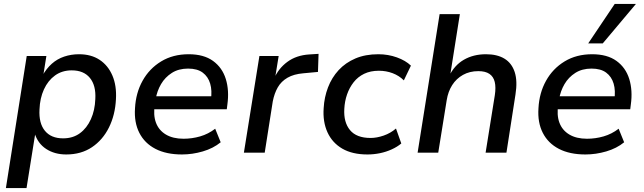

<svg xmlns="http://www.w3.org/2000/svg" viewBox="-20 -777 3276 977"><path d="M10 180 116 -492H216L200 -392H196Q216 -428 243.5 -452.5Q271 -477 306.5 -489Q342 -501 382 -501Q444 -501 487 -472.5Q530 -444 552 -392.5Q574 -341 570 -272Q566 -192 534.5 -128.5Q503 -65 448 -28Q393 9 317 9Q258 9 215 -19Q172 -47 156 -100L160 -101L115 180ZM301 -73Q351 -73 386.5 -99Q422 -125 442.5 -170.5Q463 -216 465 -273Q469 -342 437.5 -380.5Q406 -419 345 -419Q296 -419 260 -393Q224 -367 203.5 -322Q183 -277 181 -220Q177 -150 208.5 -111.5Q240 -73 301 -73Z M906 9Q826 9 771 -19.5Q716 -48 689 -101Q662 -154 667 -226Q671 -304 705.5 -366Q740 -428 800 -464.5Q860 -501 940 -501Q1017 -501 1064 -467Q1111 -433 1129 -375Q1147 -317 1137 -245L1134 -221H746L756 -287H1072L1053 -269Q1060 -316 1049.5 -351.5Q1039 -387 1011.5 -407.5Q984 -428 937 -428Q889 -428 854.5 -406Q820 -384 799.5 -349Q779 -314 772 -272L768 -247Q759 -192 773.5 -153Q788 -114 824 -92.5Q860 -71 914 -71Q957 -71 998.5 -83Q1040 -95 1075 -122L1103 -53Q1065 -22 1012 -6.5Q959 9 906 9Z M1221 0 1300 -492H1398L1379 -375H1374Q1396 -428 1442 -462Q1488 -496 1554 -500L1601 -503L1598 -411L1523 -404Q1475 -400 1443 -381.5Q1411 -363 1393.5 -332.5Q1376 -302 1368 -261L1327 0Z M1850 9Q1773 9 1722 -20.5Q1671 -50 1646.5 -103.5Q1622 -157 1627 -227Q1630 -282 1649 -332Q1668 -382 1703 -420Q1738 -458 1788.5 -479.5Q1839 -501 1905 -501Q1955 -501 1999.5 -485Q2044 -469 2071 -443L2035 -368Q2011 -392 1978 -404.5Q1945 -417 1908 -417Q1865 -417 1833 -401.5Q1801 -386 1779.5 -358.5Q1758 -331 1746 -296.5Q1734 -262 1732 -223Q1728 -155 1761 -115Q1794 -75 1866 -75Q1897 -75 1932 -87Q1967 -99 1995 -123L2022 -47Q2002 -30 1973.5 -17Q1945 -4 1913.5 2.5Q1882 9 1850 9Z M2105 0 2217 -705H2320L2270 -389H2265Q2292 -445 2340.5 -473Q2389 -501 2453 -501Q2510 -501 2547 -478.5Q2584 -456 2599 -410.5Q2614 -365 2603 -296L2557 0H2451L2498 -293Q2504 -333 2497.5 -360Q2491 -387 2470.5 -401Q2450 -415 2414 -415Q2370 -415 2336 -396Q2302 -377 2281 -344Q2260 -311 2253 -267L2210 0Z M2959 9Q2879 9 2824 -19.5Q2769 -48 2742 -101Q2715 -154 2720 -226Q2724 -304 2758.5 -366Q2793 -428 2853 -464.5Q2913 -501 2993 -501Q3070 -501 3117 -467Q3164 -433 3182 -375Q3200 -317 3190 -245L3187 -221H2799L2809 -287H3125L3106 -269Q3113 -316 3102.5 -351.5Q3092 -387 3064.5 -407.5Q3037 -428 2990 -428Q2942 -428 2907.5 -406Q2873 -384 2852.5 -349Q2832 -314 2825 -272L2821 -247Q2812 -192 2826.5 -153Q2841 -114 2877 -92.5Q2913 -71 2967 -71Q3010 -71 3051.5 -83Q3093 -95 3128 -122L3156 -53Q3118 -22 3065 -6.5Q3012 9 2959 9ZM2973 -556 3108 -757H3216L3047 -556Z"/></svg>

Font: Nunito Sans 10pt SemiBold
Style: Italic
Weight: 600
Italic angle: -9°
Designer: Vernon Adams
Foundry: Vernon Adams
Version: Version 3.101;gftools[0.9.27]